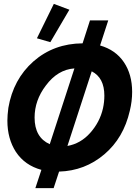

<svg xmlns="http://www.w3.org/2000/svg" viewBox="-20 -869 715 988"><path d="M648 -299Q616 -159 517 -75Q417 10 284 14L256 99H162L193 5Q108 -18 62 -87Q18 -155 18 -248Q18 -276 23 -314Q48 -461 152 -553Q257 -645 405 -646L443 -764H537L495 -635Q575 -612 617.5 -549Q660 -486 660 -396Q660 -348 648 -299ZM510 -312Q517 -344 517 -377Q517 -469 452 -502L327 -118Q395 -130 444 -185Q494 -241 510 -312ZM236 -127 363 -517Q277 -511 216 -429Q158 -353 158 -264Q158 -162 236 -127ZM257 -849 337 -819 239 -652 170 -672ZM257 -849 337 -819 239 -652 170 -672Z"/></svg>

Font: GFS Neohellenic Rg
Style: Bold Italic
Weight: 700
Italic angle: -12°
Designer: Designed by Takis Katsoulidis and George D. Matthiopoulos.
Foundry: Designed by Takis Katsoulidis and George D. Matthiopoulos.
Version: Version 1.0